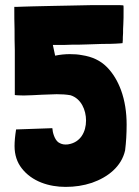

<svg xmlns="http://www.w3.org/2000/svg" viewBox="-20 -723 543 752"><path d="M237 9C273 9 307 4 340 -7C403 -29 456 -71 470 -134C474 -166 476 -200 476 -235C476 -283 469 -329 454 -370C441 -405 423 -436 398 -461C373 -486 341 -501 301 -507C286 -510 270 -511 253 -511C235 -511 215 -509 196 -505L187 -547H214C227 -547 243 -547 262 -548C281 -548 301 -548 322 -549C343 -550 363 -550 382 -551C401 -551 417 -551 432 -552C446 -553 455 -553 460 -554L461 -566C461 -573 461 -582 462 -593C462 -604 462 -615 463 -628C464 -639 464 -665 464 -690C464 -697 464 -701 463 -702C458 -703 445 -703 423 -703H344C313 -702 281 -702 246 -701C211 -700 178 -700 148 -699C117 -698 92 -698 71 -697C50 -696 39 -696 36 -696C36 -665 36 -635 37 -608C37 -581 37 -554 38 -527V-444V-351C38 -350 61 -349 73 -349C95 -349 120 -351 144 -352C163 -353 183 -353 202 -354C221 -354 239 -353 256 -350C298 -337 317 -292 317 -251C317 -206 295 -166 249 -158C245 -157 241 -157 236 -157C226 -157 217 -160 208 -166C194 -177 186 -203 185 -221L43 -216C39 -191 37 -169 37 -151C37 -116 47 -87 65 -64C105 -12 172 9 237 9Z"/></svg>

Font: Londrina Solid CC
Style: CC
Weight: 400
Designer: Marcelo Magalhaes
Foundry: Tipos Pereira
Version: Version 1.003;FEAKit 1.0